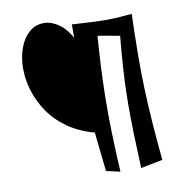

<svg xmlns="http://www.w3.org/2000/svg" viewBox="-87 -878 902 957"><g transform="rotate(-10 364.0 -400.0)"><path d="M358.5 -215Q278 -236 220.6 -276.5Q163.2 -317 127.1 -370Q91 -423 73.9 -480Q56.8 -537 56.8 -591Q56.8 -648 73.9 -695Q91 -742 122.5 -770Q154 -798 197.8 -798Q240.5 -798 282.2 -764.5Q324 -731 353.8 -658Q383.5 -585 388.8 -465ZM445.5 -2 375.2 -18Q363.8 -116 356.4 -189Q349 -262 344.4 -324.5Q339.8 -387 337.6 -450.5Q335.5 -514 335 -590Q334.5 -666 334.5 -767L454.5 -745Q446.2 -639 441.5 -550Q436.8 -461 435.6 -377Q434.5 -293 436.9 -202.5Q439.2 -112 445.5 -2ZM550.5 -2Q546 -103 543.9 -179Q541.8 -255 542 -318.5Q542.2 -382 545 -444.5Q547.8 -507 553.6 -580.5Q559.5 -654 568.8 -751L637.2 -767Q634 -658 633.1 -567.5Q632.2 -477 635.2 -393Q638.2 -309 644.5 -220Q650.8 -131 661.2 -24ZM631.5 -657.8Q592.5 -663.5 563.6 -668.9Q534.8 -674.2 511 -678.6Q487.2 -683 462.6 -687Q438 -691 407.2 -694.1Q376.5 -697.2 334.2 -698.8L334.5 -767Q387.8 -764 422.8 -762Q457.8 -760 487.4 -759.5Q517 -759 551.5 -760.5Q586 -762 637.2 -767Z"/></g></svg>

Font: Marhey Light
Style: Regular
Weight: 300
Designer: Nur Syamsi & Bustanul Arifin
Foundry: Namelatype
Version: Version 1.000